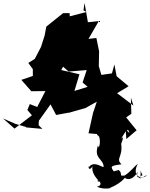

<svg xmlns="http://www.w3.org/2000/svg" viewBox="-28 -904 990 1269"><path d="M551 -330 464 -303 497 -413 377 -441 398 -480 380 -477 352 -553 373 -477 426 -431 545 -441 518 -359ZM545 -825 433 -796 432 -817H389L278 -728L267 -669L243 -594L202 -515L159 -488L189 -447V-402L113 -376L179 -301L272 -302L218 -197L169 -216L153 -177L183 -142L68 -54L-8 -121L72 -86L143 -65L144 -62L252 -52L227 -77L229 -106L306 -214L343 -144L445 -163L417 -156L537 -190L612 -232L587 -158L557 -23L654 -15C593 -39 610 -41 615 -11C647 -4 626 104 620 56C589 145 656 144 657 199C652 207 591 153 559 202C554 170 553 243 583 196C572 263 661 313 616 293C615 275 665 319 612 330C685 361 745 321 673 345C766 322 815 254 797 265C791 278 844 302 883 230C866 278 893 262 899 278C907 206 892 212 914 254C868 271 933 276 942 253L911 271C855 260 865 212 883 178C855 200 840 227 796 256C768 262 720 239 774 274C773 212 754 230 760 220C742 220 654 251 732 238C699 197 697 192 775 182C734 142 785 137 773 46C773 46 799 -17 772 13C808 -43 816 -65 827 -26C789 -50 840 -69 801 -73L807 15L875 -43L806 -128L840 -152L837 -258L854 -206C818 -234 782 -261 746 -288L822 -334L743 -400L728 -478L712 -419L642 -409L625 -467L627 -565L609 -653L557 -647L625 -765L553 -757L531 -884L528 -867L524 -835Z"/></svg>

Font: Hussar Lance
Style: ExBd
Weight: 700
Foundry: Cannot Into Space Fonts, PlusOne Fonts
Version: Version 2.270